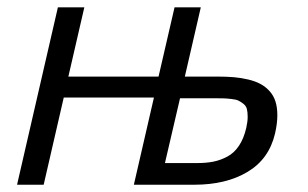

<svg xmlns="http://www.w3.org/2000/svg" viewBox="-20 -508 848 528"><path d="M26.9 0 139.2 -487.8H211.9L168 -297.4H416L460 -487.8H532.2L488.3 -297.4H578.1Q603 -297.4 623.3 -295.7Q643.6 -293.9 662.8 -289.3Q682.1 -284.7 696.3 -277.1Q710.4 -269.5 721.4 -257.3Q732.4 -245.1 737.5 -229Q742.7 -212.9 742.7 -190.7Q742.7 -168.5 736.3 -140.6Q719.7 -70.3 660.6 -35.2Q601.6 0 514.6 0H348.1L403.3 -239.7H155.3L100.1 0ZM433.6 -59.6H522.9Q547.4 -59.6 566.9 -63.5Q586.4 -67.4 605.2 -77.4Q624 -87.4 637.2 -107.2Q650.4 -127 657.2 -156.2Q661.1 -173.3 661.1 -186.5Q661.1 -199.7 658.9 -208.3Q656.7 -216.8 649.2 -222.7Q641.6 -228.5 635.5 -231.4Q629.4 -234.4 616.2 -235.8Q603 -237.3 594.7 -237.5Q586.4 -237.8 569.8 -237.8H475.1Z"/></svg>

Font: HK Grotesk Italic
Style: Regular
Weight: 400
Italic angle: -13°
Designer: Alfredo Marco Pradil and Stefan Peev
Foundry: Hanken Design Co.
Version: Version 1.000;PS 001.000;hotconv 1.0.88;makeotf.lib2.5.64775